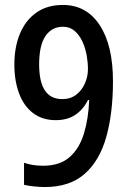

<svg xmlns="http://www.w3.org/2000/svg" viewBox="-20 -744 520 775"><path d="M161 11Q142 11 117.5 8.5Q93 6 77 2V-87Q111 -75 154 -75Q221 -75 260.5 -109.5Q300 -144 318.5 -204Q337 -264 340 -340H335Q316 -302 284 -280.5Q252 -259 205 -259Q151 -259 113.5 -287.5Q76 -316 57 -367Q38 -418 38 -483Q38 -554 60.5 -608Q83 -662 126.5 -693Q170 -724 234 -724Q329 -724 382.5 -642.5Q436 -561 436 -416Q436 -288 409 -191.5Q382 -95 321.5 -42Q261 11 161 11ZM231 -344Q265 -344 288 -362Q311 -380 323 -408Q335 -436 335 -465Q335 -491 330 -520Q325 -549 313 -575.5Q301 -602 281.5 -619Q262 -636 234 -636Q189 -636 163.5 -598.5Q138 -561 138 -484Q138 -344 231 -344Z"/></svg>

Font: Noto Sans Malayalam Condensed Medium
Style: Regular
Weight: 500
Width: 3
Designer: Jelle Bosma - Monotype Design Team
Foundry: Monotype Imaging Inc.
Version: Version 2.104; ttfautohint (v1.8.4.7-5d5b)